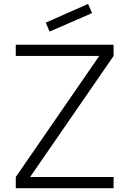

<svg xmlns="http://www.w3.org/2000/svg" viewBox="-20 -984 676 1004"><path d="M239.5 -819 219 -865.5 440.5 -963.5 461.5 -915.5ZM574 -58.5V0H62.5V-58.5L499 -691.5H62.5V-750H574V-691.5L137.5 -58.5Z"/></svg>

Font: Russisch Sans Light
Style: Regular
Weight: 300
Designer: Michael Sharanda (font) & Cristiano Sobral (main changes)
Foundry: Michael Sharanda
Version: Version 2.00;September 8, 2020;FontCreator 13.0.0.2681 64-bi